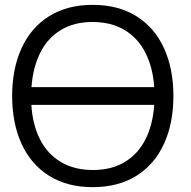

<svg xmlns="http://www.w3.org/2000/svg" viewBox="-20 -755 784 790"><path d="M693.5 -360Q693.5 -248.5 655 -163.8Q616.5 -79 541.8 -32Q467 15 361.5 15Q256 15 181.5 -32Q107 -79 68.5 -163.8Q30 -248.5 30 -360Q30 -471.5 68.5 -556.2Q107 -641 181.5 -688Q256 -735 361.5 -735Q467 -735 541.8 -688Q616.5 -641 655 -556.2Q693.5 -471.5 693.5 -360ZM109.5 -396.5H614.5Q609 -478 578.2 -538.2Q547.5 -598.5 492.5 -631.5Q437.5 -664.5 360.5 -664.5Q284 -664.5 229.8 -631.2Q175.5 -598 145.5 -537.8Q115.5 -477.5 109.5 -396.5ZM614.5 -323.5H109Q114 -242 144.5 -181.8Q175 -121.5 230.2 -88.5Q285.5 -55.5 362.5 -55.5Q439.5 -55.5 494 -88.8Q548.5 -122 578.8 -182.2Q609 -242.5 614.5 -323.5Z"/></svg>

Font: CCSD_manrope
Style: Regular
Weight: 400
Designer: Mikhail Sharanda
Foundry: Mikhail Sharanda
Version: Version 4.503